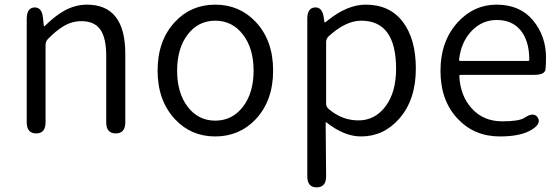

<svg xmlns="http://www.w3.org/2000/svg" viewBox="-20 -574 2411 826"><path d="M136 0Q95 0 95 -48V-493Q95 -540 128 -542Q161 -543 165 -496L168 -467Q169 -461 170.5 -461Q172 -461 182 -471Q217 -505 255 -527Q303 -554 354 -554Q519 -554 519 -343V-48Q519 0 478 0Q437 0 437 -48V-333Q437 -411 411.5 -447Q386 -483 330 -483Q289 -483 253 -461Q221 -442 186 -406Q176 -395 176 -380V-48Q176 0 136 0Z M733 -61Q658 -141 658 -270.5Q658 -400 733 -480Q802 -554 906 -554Q1010 -554 1080 -480Q1155 -400 1155 -270.5Q1155 -141 1080 -61Q1010 13 906 13Q802 13 733 -61ZM787.5 -114.5Q833 -55 906 -55Q979 -55 1025 -114.5Q1071 -174 1071 -270Q1071 -366 1025 -425.5Q979 -485 906 -485Q833 -485 787.5 -425.5Q742 -366 742 -270Q742 -174 787.5 -114.5Z M1342 232Q1302 232 1302 184V-493Q1302 -540 1335 -542Q1367 -544 1373 -497L1375 -483Q1376 -477 1377.5 -477Q1379 -477 1391 -487Q1475 -554 1553 -554Q1657 -554 1713 -480Q1769 -406 1769 -279Q1769 -145 1698 -64Q1631 13 1533 13Q1461 13 1385 -47Q1381 -50 1381 -45L1383 184Q1383 232 1342 232ZM1684 -278Q1684 -485 1534 -485Q1467 -485 1393 -417Q1383 -407 1383 -393V-129Q1383 -115 1393 -106Q1451 -56 1522 -56Q1593 -56 1638.5 -116.5Q1684 -177 1684 -278Z M2131 13Q2021 13 1950 -62Q1875 -140 1875 -270Q1875 -396 1949 -478Q2019 -554 2116 -554Q2217 -554 2273 -486.5Q2329 -419 2329 -326Q2329 -301 2327 -277Q2325 -252 2278 -252H1961Q1956 -252 1956 -247Q1960 -162 2010 -107Q2060 -52 2141 -52Q2213 -52 2236 -67Q2276 -94 2293 -69Q2310 -43 2269 -17Q2222 13 2131 13ZM1955 -317Q1955 -312 1960 -312H2252Q2257 -312 2257 -317Q2257 -397 2220.5 -442.5Q2184 -488 2117 -488Q2055 -488 2010 -442Q1963 -393 1955 -317Z"/></svg>

Font: Resource Han Rounded KR Normal
Style: Regular
Weight: 350
Designer: Cyano Hao (round all glyphs); Ryoko NISHIZUKA 西塚涼子 (kana, bopomofo & ideographs); Paul D. Hunt (Latin, Greek & Cyrillic)
Foundry: Cyano Hao
Version: 0.990